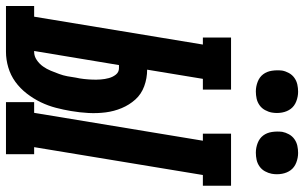

<svg xmlns="http://www.w3.org/2000/svg" viewBox="-242 -790 994 627"><g transform="rotate(90 254.5 -477.0)"><path d="M275 0V-92H310L401 -643H378V-735H548V-643H513L422 -92H445V0ZM-39 0V-92H-4L87 -643H64V-735H234V-643H199L169 -461Q197 -461 223 -451.5Q249 -442 266.5 -422.5Q284 -403 294.5 -378Q305 -353 308.5 -325.5Q312 -298 310.5 -269.5Q309 -241 304 -212Q300 -188 293.5 -163Q287 -138 275.5 -114Q264 -90 247 -68Q230 -46 208.5 -30.5Q187 -15 161.5 -7.5Q136 0 111 0ZM108 -92H111Q125 -92 137.5 -100.5Q150 -109 158.5 -121Q167 -133 172.5 -146.5Q178 -160 183 -173.5Q188 -187 190.5 -200.5Q193 -214 195 -228Q198 -241 199.5 -255Q201 -269 201.5 -282.5Q202 -296 201 -309.5Q200 -323 196.5 -336Q193 -349 185 -359Q177 -369 164 -369H154ZM440 -816Q424 -816 408.5 -822Q393 -828 384 -840Q375 -852 372.5 -868.5Q370 -885 372 -902Q374 -913 380 -924Q386 -935 396 -942Q406 -949 417.5 -951.5Q429 -954 441 -954Q457 -954 472.5 -948Q488 -942 497 -930Q506 -918 509 -901.5Q512 -885 509 -868Q507 -857 501 -846Q495 -835 485 -828Q475 -821 463.5 -818.5Q452 -816 440 -816ZM240 -816Q224 -816 208.5 -822Q193 -828 184 -840Q175 -852 172.5 -868.5Q170 -885 172 -902Q174 -913 180 -924Q186 -935 196 -942Q206 -949 217.5 -951.5Q229 -954 241 -954Q257 -954 272.5 -948Q288 -942 297 -930Q306 -918 309 -901.5Q312 -885 309 -868Q307 -857 301 -846Q295 -835 285 -828Q275 -821 263.5 -818.5Q252 -816 240 -816Z"/></g></svg>

Font: Iosevka Curly Slab Heavy
Style: Italic
Weight: 900
Italic angle: -9°
Monospace: yes
Designer: Belleve Invis
Foundry: Belleve Invis
Version: Version 22.1.2; ttfautohint (v1.8.4)